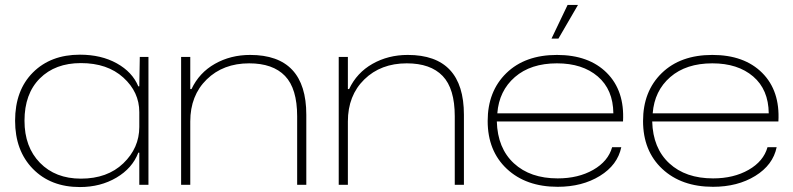

<svg xmlns="http://www.w3.org/2000/svg" viewBox="-20 -747 3206 776"><path d="M303 9Q185 9 113 -64.5Q41 -138 41 -259Q41 -382 113 -454Q185 -526 303 -526Q389 -526 452 -491Q515 -456 539 -398H543L545 -517H580V0H543V-130H539Q515 -67 450.5 -29Q386 9 303 9ZM307 -25Q414 -25 478.5 -87Q543 -149 543 -234V-294Q543 -375 478.5 -433.5Q414 -492 307 -492Q203 -492 141 -430Q79 -368 79 -259Q79 -153 141.5 -89Q204 -25 307 -25Z M712 0V-517H749V-387H754Q785 -453 848.5 -489Q912 -525 991 -525Q1218 -525 1218 -283V0H1181V-277Q1181 -389 1132 -440Q1083 -491 987 -491Q882 -491 815.5 -426Q749 -361 749 -256V0Z M1349 0V-517H1386V-387H1391Q1422 -453 1485.5 -489Q1549 -525 1628 -525Q1855 -525 1855 -283V0H1818V-277Q1818 -389 1769 -440Q1720 -491 1624 -491Q1519 -491 1452.5 -426Q1386 -361 1386 -256V0Z M2209 -591 2274 -727H2316L2237 -591ZM2234 8Q2106 8 2028.5 -64.5Q1951 -137 1951 -258Q1951 -378 2026.5 -451.5Q2102 -525 2231 -525Q2360 -525 2432.5 -452.5Q2505 -380 2498 -256H1988Q1991 -148 2057 -87Q2123 -26 2234 -26Q2317 -26 2377.5 -60.5Q2438 -95 2454 -152H2491Q2476 -80 2404.5 -36Q2333 8 2234 8ZM2231 -491Q2125 -491 2061 -435.5Q1997 -380 1990 -289H2459Q2458 -385 2396 -438Q2334 -491 2231 -491Z M2862 8Q2734 8 2656.5 -64.5Q2579 -137 2579 -258Q2579 -378 2654.5 -451.5Q2730 -525 2859 -525Q2988 -525 3060.5 -452.5Q3133 -380 3126 -256H2616Q2619 -148 2685 -87Q2751 -26 2862 -26Q2945 -26 3005.5 -60.5Q3066 -95 3082 -152H3119Q3104 -80 3032.5 -36Q2961 8 2862 8ZM2859 -491Q2753 -491 2689 -435.5Q2625 -380 2618 -289H3087Q3086 -385 3024 -438Q2962 -491 2859 -491Z"/></svg>

Font: Mona Sans Expanded ExtraLight
Style: Regular
Weight: 200
Width: 7
Designer: Deni Anggara
Foundry: GitHub
Version: Version 1.001;gftools[0.9.33]